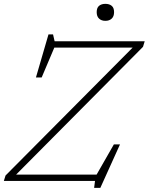

<svg xmlns="http://www.w3.org/2000/svg" viewBox="-32 -916 753 972"><path d="M700.5 -707 692 -679 49.5 -32H457L544.5 -185H575.5L476 35H444.5L449 0H-12.5L-4 -27.5L639.5 -675H243L179 -524H150L213.5 -742H236.5L244.5 -707ZM501.5 -810.5Q481.5 -810.5 469.5 -821.8Q457.5 -833 457.5 -854.5Q457.5 -876.5 469.5 -886.5Q481.5 -896.5 501.5 -896.5Q521.5 -896.5 533.5 -886.5Q545.5 -876.5 545.5 -854.5Q545.5 -833 533.5 -821.8Q521.5 -810.5 501.5 -810.5Z"/></svg>

Font: Newsreader 6pt ExtraLight
Style: Italic
Weight: 275
Italic angle: -17°
Designer: Hugues Gentile
Foundry: Production Type
Version: Version 1.003; ttfautohint (v1.8.3)